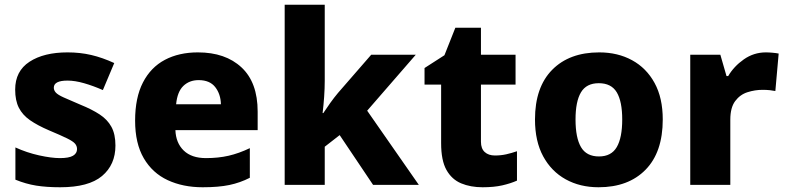

<svg xmlns="http://www.w3.org/2000/svg" viewBox="-20 -780 3321 810"><path d="M467 -166Q467 -85 410.5 -37.5Q354 10 234 10Q176 10 132.5 3Q89 -4 45 -22V-158Q93 -136 145 -124.5Q197 -113 233 -113Q271 -113 288 -123Q305 -133 305 -151Q305 -164 296.5 -174Q288 -184 262.5 -196.5Q237 -209 187 -230Q138 -251 106.5 -273Q75 -295 59.5 -325.5Q44 -356 44 -402Q44 -480 104.5 -519.5Q165 -559 265 -559Q318 -559 365 -548Q412 -537 462 -514L414 -400Q373 -418 334.5 -429Q296 -440 265 -440Q207 -440 207 -410Q207 -399 215.5 -389.5Q224 -380 248.5 -369Q273 -358 320 -338Q367 -319 400 -297.5Q433 -276 450 -245Q467 -214 467 -166Z M815 -559Q931 -559 999 -495.5Q1067 -432 1067 -309V-231H720Q722 -177 755 -145Q788 -113 849 -113Q901 -113 944.5 -123Q988 -133 1034 -155V-30Q993 -9 947.5 0.5Q902 10 835 10Q752 10 687.5 -20Q623 -50 586.5 -112.5Q550 -175 550 -271Q550 -368 583 -432Q616 -496 675.5 -527.5Q735 -559 815 -559ZM818 -442Q779 -442 753.5 -417.5Q728 -393 723 -340H912Q911 -383 888 -412.5Q865 -442 818 -442Z M1350 -439Q1350 -407 1347.5 -371.5Q1345 -336 1341 -303H1344Q1357 -323 1373.5 -346Q1390 -369 1406 -388L1546 -549H1734L1529 -313L1747 0H1554L1413 -210L1350 -161V0H1181V-760H1350Z M2068 -124Q2093 -124 2115.5 -129Q2138 -134 2161 -142V-18Q2134 -6 2099 2Q2064 10 2016 10Q1965 10 1925.5 -6.5Q1886 -23 1863.5 -63Q1841 -103 1841 -176V-423H1771V-493L1855 -547L1901 -663H2009V-549H2155V-423H2009V-182Q2009 -153 2025 -138.5Q2041 -124 2068 -124Z M2776 -276Q2776 -138 2703.5 -64Q2631 10 2505 10Q2427 10 2366.5 -23.5Q2306 -57 2271.5 -120.5Q2237 -184 2237 -276Q2237 -412 2309.5 -485.5Q2382 -559 2508 -559Q2586 -559 2646.5 -526Q2707 -493 2741.5 -430Q2776 -367 2776 -276ZM2408 -276Q2408 -199 2431 -159.5Q2454 -120 2507 -120Q2559 -120 2582 -159.5Q2605 -199 2605 -276Q2605 -352 2582 -390.5Q2559 -429 2506 -429Q2454 -429 2431 -390.5Q2408 -352 2408 -276Z M3211 -559Q3224 -559 3240 -557.5Q3256 -556 3265 -554L3251 -396Q3242 -398 3228 -399.5Q3214 -401 3197 -401Q3165 -401 3133.5 -391Q3102 -381 3081.5 -353.5Q3061 -326 3061 -275V0H2892V-549H3019L3045 -459H3052Q3076 -500 3118 -529.5Q3160 -559 3211 -559Z"/></svg>

Font: Noto Sans Sinhala ExtraBold
Style: Regular
Weight: 800
Designer: Jelle Bosma - Monotype Design Team
Foundry: Monotype Imaging Inc.
Version: Version 2.006; ttfautohint (v1.8.4.7-5d5b)